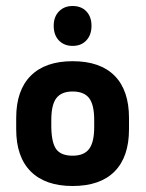

<svg xmlns="http://www.w3.org/2000/svg" viewBox="-20 -609 485 640"><path d="M34 -216V-178Q34 -86 82.5 -37.5Q131 11 222 11Q314 11 362 -37.5Q410 -86 410 -178V-216Q410 -308 362 -356.5Q314 -405 222 -405Q131 -405 82.5 -356.5Q34 -308 34 -216ZM294 -209V-185Q294 -135 277 -112.5Q260 -90 222 -90Q184 -90 168 -111Q152 -132 151 -185V-209Q151 -260 168 -282Q185 -304 222 -304Q260 -304 277 -282Q294 -260 294 -209ZM222 -589Q194 -589 176.5 -571Q159 -553 159 -523Q159 -492 176.5 -474Q194 -456 222 -456Q251 -456 268 -474.5Q285 -493 285 -523Q285 -553 268 -571Q251 -589 222 -589Z"/></svg>

Font: Beiruti
Style: Bold
Weight: 700
Designer: Arlette Boutros
Foundry: Boutros
Version: Version 1.41